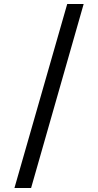

<svg xmlns="http://www.w3.org/2000/svg" viewBox="-20 -812 489 957"><path d="M315 -792H397L135 125H52Z"/></svg>

Font: lkannada15
Style: Book
Weight: 400
Designer: Jelle Bosma - Monotype Design Team
Foundry: Monotype Imaging Inc.
Version: Version 2.003